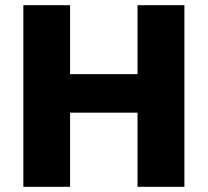

<svg xmlns="http://www.w3.org/2000/svg" viewBox="-20 -720 800 740"><path d="M70 0H250V-285.8H510V0H690.7V-700H510V-434.2H250V-700H70Z"/></svg>

Font: Golos Text VF
Style: Regular
Weight: 400
Designer: A.Korolkova, Vitaly Kuzmin
Foundry: ParaType Ltd
Version: Version 2.005